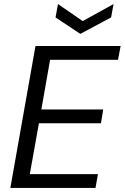

<svg xmlns="http://www.w3.org/2000/svg" viewBox="-20 -927 615 947"><path d="M31 0 155 -700H575L562 -632H227L184 -387H489L478 -319H172L127 -68H463L451 0ZM540 -907 528 -841 376 -760 254 -841 266 -907 388 -823Z"/></svg>

Font: DM Sans 12pt
Style: Italic
Weight: 400
Italic angle: -10°
Version: Version 4.004;gftools[0.9.30]